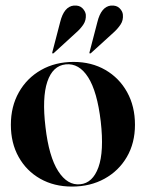

<svg xmlns="http://www.w3.org/2000/svg" viewBox="-20 -677 537 707"><path d="M251 -449Q317 -449 368 -419.5Q419 -390 448 -337.8Q477 -285.5 477 -217.5Q477 -150.5 447.2 -99.2Q417.5 -48 365 -19Q312.5 10 245 10Q179 10 128.2 -18.8Q77.5 -47.5 48.8 -98.8Q20 -150 20 -217.5Q20 -285 49.5 -337.2Q79 -389.5 131.2 -419.2Q183.5 -449 251 -449ZM275.5 1.5Q321.5 -3 342.5 -61.2Q363.5 -119.5 351 -229.5Q338 -340 304.5 -392.5Q271 -445 222 -440Q174 -435 154.2 -376Q134.5 -317 147.5 -209Q160 -100.5 194.2 -47Q228.5 6.5 275.5 1.5ZM338.5 -595.5Q352.5 -652.5 388.5 -656.5Q409 -658 420.2 -646.8Q431.5 -635.5 432.5 -623Q434.5 -602.5 424 -586.8Q413.5 -571 398.5 -557.5L315.5 -482Q312.5 -479 310 -480.5Q308.5 -482.5 310 -486ZM201.5 -595.5Q215.5 -653 252 -656.5Q272.5 -658 283.5 -646.8Q294.5 -635.5 296 -623Q297.5 -602.5 287 -586.8Q276.5 -571 261 -557.5L178.5 -482Q175.5 -479 173 -480.5Q171.5 -482 173 -486Z"/></svg>

Font: Fraunces 144pt SemiBold
Style: Regular
Weight: 600
Version: Version 1.000;[0bf87f6ff]